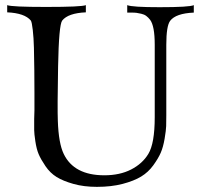

<svg xmlns="http://www.w3.org/2000/svg" viewBox="-20 -713 782 747"><path d="M734 -664Q664 -661 642 -632Q627 -612 627 -539V-265Q627 -239 626.5 -222.5Q626 -206 620.5 -173.5Q615 -141 605.5 -119Q596 -97 576.5 -70Q557 -43 529 -26Q501 -9 457 2.5Q413 14 357 14Q306 14 265.5 2.5Q225 -9 200 -24.5Q175 -40 157 -66.5Q139 -93 130.5 -113Q122 -133 117.5 -163.5Q113 -194 113 -206.5Q113 -219 113 -241Q113 -247 113 -250L114 -284Q114 -317 114 -353.5Q114 -390 113.5 -439Q113 -488 112 -527Q111 -566 107.5 -596.5Q104 -627 100 -633Q76 -662 8 -665V-693Q25 -686 159 -686Q297 -686 314 -693V-665Q245 -662 222 -633Q209 -616 206 -454Q203 -292 205 -243Q208 -155 228 -114Q268 -31 386 -31Q446 -31 490 -53.5Q534 -76 557 -114Q582 -155 582 -257V-539Q582 -612 564 -636Q557 -645 549 -651Q541 -657 529.5 -659.5Q518 -662 511.5 -663Q505 -664 491 -664Q477 -664 475 -664V-693Q494 -685 601 -685Q717 -685 734 -693Z"/></svg>

Font: GFS Artemisia
Style: Regular
Weight: 400
Designer: Takis Katsoulidis and George D. Matthiopoulos
Foundry: Takis Katsoulidis and George D. Matthiopoulos
Version: Version 1.0